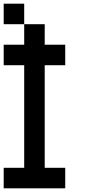

<svg xmlns="http://www.w3.org/2000/svg" viewBox="-20 -1020 484 1040"><path d="M111.1 -888.9H0V-1000H111.1ZM222.2 -777.8H333.3V-666.7H222.2V-111.1H333.3V0H0V-111.1H111.1V-666.7H0V-777.8H111.1V-888.9H222.2Z"/></svg>

Font: Pixeloid Sans
Style: Regular
Weight: 400
Designer: GGBotNet
Foundry: GGBotNet
Version: 0.5